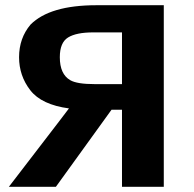

<svg xmlns="http://www.w3.org/2000/svg" viewBox="-20 -715 743 735"><path d="M14 0 206 -250 244 -300Q139 -314 96 -369.5Q53 -425 53 -496Q53 -569 97 -621Q171 -695 349 -695H607V0H447V-295H407Q372 -247 300.5 -147.5Q229 -48 194 0ZM209 -496Q209 -431 249 -408Q275 -393 342 -393H447V-591H337Q272 -591 240.5 -571.5Q209 -552 209 -496Z"/></svg>

Font: Coval
Style: Black
Weight: 1000
Foundry: Context Ltd
Version: Version 001.000